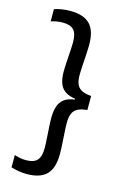

<svg xmlns="http://www.w3.org/2000/svg" viewBox="-122 -731 583 909"><g transform="rotate(15 169.0 -276.0)"><path d="M28 -664.5Q44.5 -670 64.2 -673.2Q84 -676.5 105.5 -676.5Q171 -676.5 202 -645.2Q233 -614 233 -545Q233 -524 231.2 -496.2Q229.5 -468.5 227.8 -441.2Q226 -414 226 -394.5Q226 -369 232.8 -351.5Q239.5 -334 256.8 -324.5Q274 -315 304.5 -313V-244Q274 -241.5 256.8 -231.8Q239.5 -222 232.8 -204.2Q226 -186.5 226 -161Q226 -141.5 227.8 -114.2Q229.5 -87 231.2 -58.8Q233 -30.5 233 -9Q233 60 202 91.5Q171 123 105.5 123Q84 123 64.2 119.5Q44.5 116 28 111V50.5Q39.5 54.5 53.8 57.5Q68 60.5 85 60.5Q123 60.5 139.5 42.2Q156 24 156 -17Q156 -36 154.2 -62.5Q152.5 -89 150.8 -116.5Q149 -144 149 -165Q149 -196.5 156.8 -220.2Q164.5 -244 183.8 -258.5Q203 -273 238 -277L234.5 -272V-280.5Q201.5 -285.5 182.8 -299.5Q164 -313.5 156.5 -336.8Q149 -360 149 -390.5Q149 -411.5 150.8 -438.8Q152.5 -466 154.2 -492.5Q156 -519 156 -537Q156 -578 139.8 -596Q123.5 -614 86 -614Q69 -614 54.2 -611.2Q39.5 -608.5 28 -604.5Z"/></g></svg>

Font: Anek Telugu
Style: Regular
Weight: 400
Designer: Omkar Bhoir (Telugu), Yesha Goshar (Latin)
Foundry: Ek Type
Version: Version 1.003